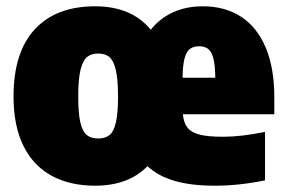

<svg xmlns="http://www.w3.org/2000/svg" viewBox="-20 -579 910 610"><path d="M851.5 -216H561Q563.5 -188.5 575.8 -173.2Q588 -158 614.8 -151.2Q641.5 -144.5 689.5 -144.5Q746 -144.5 822 -160V-6Q739 11 663 11Q587.5 11 535 -4.2Q482.5 -19.5 448.5 -51Q388 11 282 11Q202 11 143.8 -20.8Q85.5 -52.5 54.2 -116Q23 -179.5 23 -272Q23 -413.5 90.8 -486.2Q158.5 -559 282 -559Q398 -559 459 -484.5Q487.5 -520.5 529.5 -539.8Q571.5 -559 624.5 -559Q695 -559 746 -525.8Q797 -492.5 824.2 -427.8Q851.5 -363 851.5 -270ZM560 -332H664Q663.5 -371 658 -392.8Q652.5 -414.5 641.8 -423.2Q631 -432 613 -432Q594 -432 583 -423.2Q572 -414.5 566.2 -392.8Q560.5 -371 560 -332ZM355 -272Q355 -326.5 348 -356.5Q341 -386.5 327.5 -397.8Q314 -409 292 -409Q270 -409 256.5 -397.8Q243 -386.5 235.8 -357Q228.5 -327.5 228.5 -273.5Q228.5 -219.5 235.2 -190.2Q242 -161 255.8 -150Q269.5 -139 292 -139Q314.5 -139 328 -150Q341.5 -161 348.2 -189.8Q355 -218.5 355 -272Z"/></svg>

Font: Encode Sans SemiCondensed Black
Style: Regular
Weight: 900
Width: 4
Designer: Multiple Designers
Foundry: Impallari Type
Version: Version 2.000